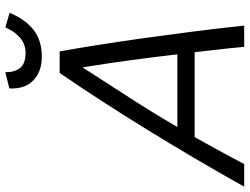

<svg xmlns="http://www.w3.org/2000/svg" viewBox="-167 -809 937 721"><g transform="rotate(-90 301.5 -448.5)"><path d="M-39 0Q14 -95 68 -186.5Q122 -278 175.5 -365Q229 -452 282.5 -534.5Q336 -617 388 -693H469Q482 -620 494.5 -540.5Q507 -461 519 -375Q531 -289 543 -195.5Q555 -102 566 0H486Q482 -47 476.5 -93Q471 -139 466 -186H147Q122 -141 96.5 -94.5Q71 -48 46 0ZM185 -251H458Q448 -337 436 -426Q424 -515 409 -607Q351 -517 294.5 -429.5Q238 -342 185 -251ZM449 -760Q393 -760 360 -792Q327 -824 330 -882L391 -897Q390 -863 406.5 -842Q423 -821 463 -821Q496 -821 520.5 -842Q545 -863 559 -897L614 -881Q590 -823 550.5 -791.5Q511 -760 449 -760Z"/></g></svg>

Font: Ubuntu Sans
Style: Italic
Weight: 400
Italic angle: -13.5°
Designer: Dalton Maag Ltd
Foundry: Dalton Maag Ltd
Version: Version 1.006